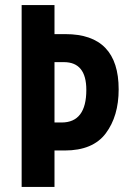

<svg xmlns="http://www.w3.org/2000/svg" viewBox="-20 -734 509 754"><path d="M237 -600H194V-714H65V0H194V-143H234Q345 -143 395.5 -210.5Q446 -278 446 -383Q446 -600 237 -600ZM194 -490H231Q319 -490 319 -381Q319 -253 222 -253H194Z"/></svg>

Font: Noto Sans UI Condensed
Style: Bold
Weight: 700
Width: 3
Designer: Monotype Design Team
Foundry: Monotype Imaging Inc.
Version: 1.001